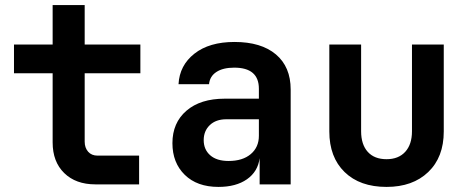

<svg xmlns="http://www.w3.org/2000/svg" viewBox="-20 -725 1840 755"><path d="M355 0Q278 0 232.5 -44.5Q187 -89 187 -165V-437H35V-550H187V-705H313V-550H532V-437H313V-168Q313 -144 326.5 -128.5Q340 -113 364 -113H527V0Z M839 10Q755 10 706.5 -37.5Q658 -85 658 -162Q658 -242 713 -289.5Q768 -337 864 -337H998V-376Q998 -459 901 -459Q857 -459 831 -442Q805 -425 802 -394H682Q686 -468 744.5 -514Q803 -560 902 -560Q1007 -560 1065 -511Q1123 -462 1123 -373V0H1001V-103Q994 -50 951 -20Q908 10 839 10ZM879 -92Q934 -92 966 -119Q998 -146 998 -191V-256H870Q829 -256 805 -233Q781 -210 781 -174Q781 -137 806.5 -114.5Q832 -92 879 -92Z M1500 10Q1395 10 1335 -48.5Q1275 -107 1275 -208V-550H1400V-209Q1400 -157 1426 -128Q1452 -99 1500 -99Q1547 -99 1573.5 -128Q1600 -157 1600 -209V-550H1725V-208Q1725 -107 1664 -48.5Q1603 10 1500 10Z"/></svg>

Font: JetBrains Mono NL
Style: Bold
Weight: 700
Monospace: yes
Designer: Philipp Nurullin, Konstantin Bulenkov
Foundry: JetBrains
Version: Version 2.305; ttfautohint (v1.8.4.7-5d5b)